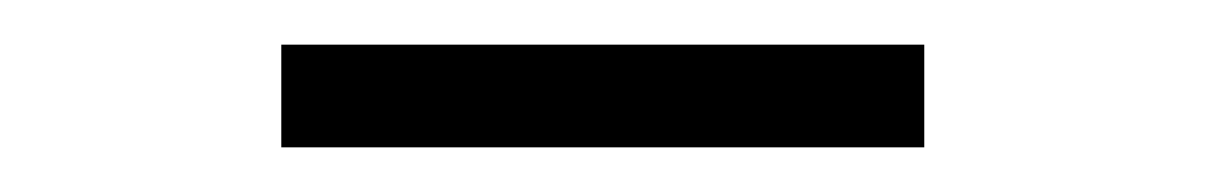

<svg xmlns="http://www.w3.org/2000/svg" viewBox="-20 -695 540 86"><path d="M106 -629V-675H394V-629Z"/></svg>

Font: Nunito Sans Light
Style: Regular
Weight: 300
Designer: Vernon Adams
Foundry: Vernon Adams
Version: Version 3.101; ttfautohint (v1.8.4.7-5d5b);gftools[0.9.27]